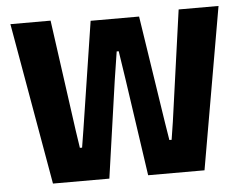

<svg xmlns="http://www.w3.org/2000/svg" viewBox="-48 -697 956 755"><g transform="rotate(-5 430.0 -319.5)"><path d="M131.3 0 19.2 -639H177.8L238.5 -200.7L249 -130.7H257.7L269 -200.7L334.6 -624.7H525.9L590.9 -200.7L602.2 -130.7H611.1L622 -200.4L683.3 -639H840.7L729.5 0H507L451.3 -383.3L434.2 -495.8H426.2L408.7 -383.3L353.9 0Z"/></g></svg>

Font: Anek Tamil Medium
Style: Regular
Weight: 500
Designer: Aadarsh Rajan (Tamil), Yesha Goshar (Latin)
Foundry: Ek Type
Version: Version 1.003